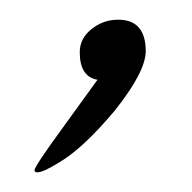

<svg xmlns="http://www.w3.org/2000/svg" viewBox="-20 -72 195 195"><path d="M18 103Q15 103 15 101Q15 97 45 56L79 9Q61 6 61 -19Q61 -33 73 -42.5Q85 -52 100 -52Q128 -52 128 -20Q128 1 96 41Q64 79 40 93Q24 103 18 103Z"/></svg>

Font: Lovers Quarrel
Style: Regular
Weight: 400
Designer: Robert E. Leuschke
Foundry: Robert E. Leuschke
Version: Version 1.010; ttfautohint (v1.8.3)